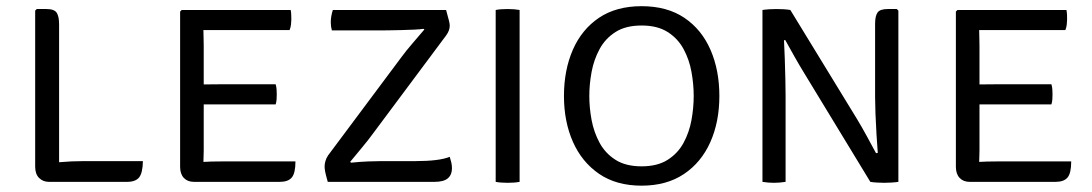

<svg xmlns="http://www.w3.org/2000/svg" viewBox="-20 -574 3448 606"><path d="M431 -65.5Q430.5 -28.5 419.2 -14.2Q408 0 380.5 0H134.5Q116 0 103.5 -12.2Q91 -24.5 91 -48V-540.5L96 -545.5H126.5Q151 -545.5 158.8 -534Q166.5 -522.5 166.5 -497.5V-62Q206 -65.5 245.5 -65.5Z M912.5 -64.5Q912.5 -27.5 901 -13.8Q889.5 0 863 0H592Q572 0 560.2 -12.5Q548.5 -25 548.5 -47.5V-537.5L553.5 -542.5H897.5Q899 -534.5 899.2 -526.8Q899.5 -519 899.5 -512.5Q899.5 -506 898.5 -496.8Q897.5 -487.5 894 -479H676.5Q666 -479 651.5 -479Q637 -479 622 -479Q622 -470 622.5 -456.8Q623 -443.5 623 -428.5V-307.5Q638 -307.5 652.2 -307.8Q666.5 -308 676.5 -308H850Q852.5 -300 853 -291Q853.5 -282 853.5 -276Q853.5 -269.5 853 -260.8Q852.5 -252 850 -244.5H676.5Q666.5 -244.5 652.2 -244.5Q638 -244.5 623 -244.5V-99Q623 -89.5 622.5 -78.8Q622 -68 622 -63Q645 -64.5 678 -64.5Z M1248 -395Q1262 -414 1280.8 -435.8Q1299.5 -457.5 1319.5 -481L1316.5 -483Q1307.5 -481.5 1287.8 -480.5Q1268 -479.5 1245 -479Q1222 -478.5 1202.8 -478.2Q1183.5 -478 1175.5 -478H1027.5Q1024 -490.5 1024 -503.5Q1024 -522 1030.5 -542.5H1388Q1395 -517.5 1397.2 -508Q1399.5 -498.5 1399.5 -493Q1399.5 -477.5 1388 -462L1156.5 -151.5Q1142 -131.5 1122.5 -108.2Q1103 -85 1085.5 -63.5L1087.5 -60.5Q1117 -63.5 1142 -64.5Q1167 -65.5 1185 -65.5H1291.5Q1328 -65.5 1355 -68.8Q1382 -72 1399.5 -79Q1402.5 -69.5 1404.5 -61Q1406.5 -52.5 1406.5 -42.5Q1406.5 -22.5 1393.5 -11.2Q1380.5 0 1351 0H1014.5Q1007.5 -24.5 1006 -33.8Q1004.5 -43 1004.5 -48.5Q1004.5 -56 1007 -65.2Q1009.5 -74.5 1015.5 -83.5Z M1544.5 -542.5Q1551.5 -544 1562 -544.8Q1572.5 -545.5 1582 -545.5Q1604 -545.5 1620 -542.5V0Q1604 3 1582 3Q1572.5 3 1562 2.2Q1551.5 1.5 1544.5 0Z M1760 -271Q1760 -352.5 1788 -416.8Q1816 -481 1870.5 -517.8Q1925 -554.5 2005 -554.5Q2085.5 -554.5 2140 -517.8Q2194.5 -481 2222.5 -416.8Q2250.5 -352.5 2250.5 -271Q2250.5 -189.5 2222 -125.5Q2193.5 -61.5 2138.8 -24.8Q2084 12 2005 12Q1925.5 12 1871 -25.2Q1816.5 -62.5 1788.2 -126.5Q1760 -190.5 1760 -271ZM1840 -271Q1840 -234 1847.2 -195.2Q1854.5 -156.5 1872.5 -123.2Q1890.5 -90 1922.8 -69.5Q1955 -49 2005 -49Q2055 -49 2087.2 -69.5Q2119.5 -90 2137.5 -123.2Q2155.5 -156.5 2162.5 -195.2Q2169.5 -234 2169.5 -271Q2169.5 -308 2162.5 -347Q2155.5 -386 2137.5 -419.2Q2119.5 -452.5 2087.2 -473Q2055 -493.5 2005 -493.5Q1955 -493.5 1922.8 -473Q1890.5 -452.5 1872.5 -419.2Q1854.5 -386 1847.2 -347Q1840 -308 1840 -271Z M2519 -342Q2503 -368 2487.8 -395Q2472.5 -422 2458.5 -447.5L2454.5 -447Q2456 -421.5 2457 -388.2Q2458 -355 2458.8 -323.8Q2459.5 -292.5 2459.5 -273V0Q2439.5 3 2422.5 3Q2405 3 2386.5 0V-542.5Q2396 -544 2408.5 -544.8Q2421 -545.5 2431 -545.5Q2442.5 -545.5 2454.2 -544.8Q2466 -544 2474.5 -542.5L2684.5 -199Q2700.5 -172.5 2716 -144Q2731.5 -115.5 2745 -90.5L2750.5 -91.5Q2748.5 -115 2746.5 -148.8Q2744.5 -182.5 2743.2 -215.2Q2742 -248 2742 -268V-498.5Q2742 -523.5 2749.8 -534.5Q2757.5 -545.5 2782 -545.5H2810.5L2815.5 -540.5V0Q2805.5 1.5 2793.5 2.2Q2781.5 3 2771 3Q2760 3 2747.8 2.2Q2735.5 1.5 2727 0Z M3361 -64.5Q3361 -27.5 3349.5 -13.8Q3338 0 3311.5 0H3040.5Q3020.5 0 3008.8 -12.5Q2997 -25 2997 -47.5V-537.5L3002 -542.5H3346Q3347.5 -534.5 3347.8 -526.8Q3348 -519 3348 -512.5Q3348 -506 3347 -496.8Q3346 -487.5 3342.5 -479H3125Q3114.5 -479 3100 -479Q3085.5 -479 3070.5 -479Q3070.5 -470 3071 -456.8Q3071.5 -443.5 3071.5 -428.5V-307.5Q3086.5 -307.5 3100.8 -307.8Q3115 -308 3125 -308H3298.5Q3301 -300 3301.5 -291Q3302 -282 3302 -276Q3302 -269.5 3301.5 -260.8Q3301 -252 3298.5 -244.5H3125Q3115 -244.5 3100.8 -244.5Q3086.5 -244.5 3071.5 -244.5V-99Q3071.5 -89.5 3071 -78.8Q3070.5 -68 3070.5 -63Q3093.5 -64.5 3126.5 -64.5Z"/></svg>

Font: Signika SC Light
Style: Regular
Weight: 300
Designer: Anna Giedryś
Foundry: Anna Giedryś
Version: Version 2.000; ttfautohint (v1.8.3) -l 8 -r 50 -G 200 -x 9 -